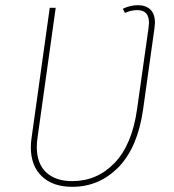

<svg xmlns="http://www.w3.org/2000/svg" viewBox="-20 -711 671 741"><path d="M578 -623Q578 -617 576 -601L532 -287Q511 -141 437 -65.5Q363 10 259 10Q184 10 141.5 -30.5Q99 -71 99 -143Q99 -161 102 -180L172 -681H195L125 -181Q122 -162 122 -144Q122 -80 158 -46Q194 -12 259 -12Q355 -12 422.5 -82.5Q490 -153 509 -290L553 -601Q555 -617 555 -623Q555 -672 510 -672Q486 -672 462 -661L454 -677Q482 -691 512 -691Q543 -691 560.5 -674Q578 -657 578 -623Z"/></svg>

Font: FiraGO Thin
Style: Italic
Weight: 100
Italic angle: -8°
Designer: bBox Type GmbH
Foundry: bBox Type GmbH
Version: Version 1.001